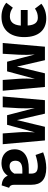

<svg xmlns="http://www.w3.org/2000/svg" viewBox="958 -1588 647 2603"><g transform="rotate(90 1281.5 -286.5)"><path d="M231 -590C149 -590 85 -566 31 -524L97 -437C138 -465 175 -476 220 -476C281 -476 320 -437 326 -338H116V-245H327C320 -136 269 -97 203 -97C157 -97 124 -109 84 -137L17 -48C69 -6 132 17 208 17C388 17 483 -103 483 -291C483 -491 383 -590 231 -590Z M1159 -572H974L883 -193L796 -572H613L563 0H709L722 -221C725 -292 725 -360 719 -435L817 -59H947L1049 -436C1045 -352 1043 -292 1048 -220L1064 0H1210Z M1884 -572H1699L1608 -193L1521 -572H1338L1288 0H1434L1447 -221C1450 -292 1450 -360 1444 -435L1542 -59H1672L1774 -436C1770 -352 1768 -292 1773 -220L1789 0H1935Z M2485 -159V-390C2485 -519 2416 -590 2257 -590C2192 -590 2117 -576 2045 -548L2081 -445C2138 -464 2194 -475 2232 -475C2303 -475 2334 -453 2334 -381V-353H2268C2099 -353 2004 -285 2004 -160C2004 -56 2076 17 2190 17C2258 17 2321 -6 2362 -68C2385 -12 2429 9 2493 15L2526 -86C2499 -96 2485 -112 2485 -159ZM2233 -93C2185 -93 2159 -122 2159 -173C2159 -235 2200 -266 2284 -266H2334V-157C2311 -116 2276 -93 2233 -93Z"/></g></svg>

Font: Glow Sans TC Normal
Style: Bold
Weight: 700
Designer: Ryoko NISHIZUKA (kana, bopomofo & ideographs); Paul D. Hunt (Latin, Greek & Cyrillic); Sandoll Communications, Soo-young
Version: Version 0.93